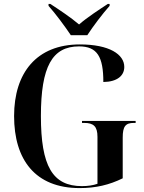

<svg xmlns="http://www.w3.org/2000/svg" viewBox="-20 -951 738 981"><path d="M342 -771H426C455 -816 505 -882 540 -921V-931H531C490 -904 425 -862 384 -826C342 -862 277 -905 237 -931H228V-921C263 -882 312 -816 342 -771ZM387 10C469 10 538 -6 607 -40V-248C607 -305 621 -323 664 -323H673V-333H399V-323H410C458 -323 478 -305 478 -252V-12C456 -4 427 0 399 0C248 0 189 -103 189 -358C189 -611 247 -714 384 -714C477 -714 508 -661 508 -532C580 -533 615 -565 615 -609C615 -673 539 -724 388 -724C167 -724 52 -579 52 -358C52 -135 160 10 387 10Z"/></svg>

Font: Noto Serif Display SemiCondensed SemiBold
Style: Regular
Weight: 600
Width: 4
Designer: Monotype Design Team
Foundry: Monotype Imaging Inc.
Version: Version 2.009